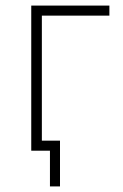

<svg xmlns="http://www.w3.org/2000/svg" viewBox="-20 -540 439 688"><path d="M159 128H195V-36H130V-484H372V-520H92V0H159Z"/></svg>

Font: Fixel Text ExtraLight
Style: Regular
Weight: 200
Width: 4
Designer: AlfaBravo + MacPaw
Foundry: Kyrylo Tkachov, Marchela Mozhyna, Serhii Makarenko, Maria Weinstein, Zakhar Kryvoshyya
Version: Version 1.211